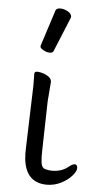

<svg xmlns="http://www.w3.org/2000/svg" viewBox="-55 -798 421 842"><g transform="rotate(5 155.5 -376.5)"><path d="M184 11Q92 11 80 -93Q78 -117 79 -143L86 -364Q89 -419 87 -470Q88 -479 99.5 -479Q111 -479 126 -474Q160 -462 162 -444L163 -441L156 -353L151 -135Q150 -109 152.5 -85.5Q155 -62 170 -57Q185 -52 200 -52Q244 -52 273 -76Q289 -89 299 -89Q309 -89 310.5 -75Q312 -61 294 -40Q276 -19 246.5 -4Q217 11 184 11ZM163 -576Q160 -567 146.5 -567Q133 -567 118.5 -575Q104 -583 104 -589.5Q104 -596 105 -597L155 -752Q158 -764 175.5 -764Q193 -764 209.5 -754.5Q226 -745 226 -732Q226 -729 225 -727Z"/></g></svg>

Font: LXGW WenKai TC
Style: Regular
Weight: 400
Designer: LXGW / Fontworks Inc.
Foundry: LXGW / Fontworks Inc.
Version: Version 1.330